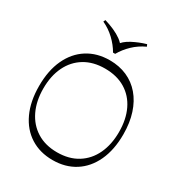

<svg xmlns="http://www.w3.org/2000/svg" viewBox="-218 -1093 1158 1244"><g transform="rotate(30 361.0 -470.5)"><path d="M361 8Q266 8 195 -37Q124 -82 85 -166Q46 -250 46 -365Q46 -481 85 -564.5Q124 -648 195 -693Q266 -738 361 -738Q432 -738 490 -712.5Q548 -687 589.5 -638.5Q631 -590 653.5 -521Q676 -452 676 -365Q676 -250 637 -166Q598 -82 527 -37Q456 8 361 8ZM361 -50Q450 -50 513.5 -89.5Q577 -129 610.5 -200Q644 -271 644 -365Q644 -459 610.5 -529Q577 -599 513.5 -637.5Q450 -676 361 -676Q273 -676 209.5 -637.5Q146 -599 112 -529Q78 -459 78 -365Q78 -271 112 -200Q146 -129 209.5 -89.5Q273 -50 361 -50ZM517 -949 524 -934Q472 -910 433 -872.5Q394 -835 369 -791H353Q328 -835 288 -873Q248 -911 198 -934L205 -949Q242 -938 276 -923Q310 -908 336 -889Q362 -870 375 -848H347Q368 -883 416.5 -908.5Q465 -934 517 -949Z"/></g></svg>

Font: Savate ExtraLight
Style: Regular
Weight: 200
Designer: Max Esnée
Foundry: Plomb Type
Version: Version 2.000